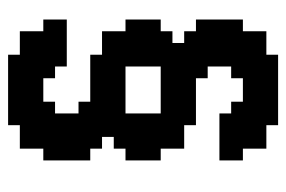

<svg xmlns="http://www.w3.org/2000/svg" viewBox="-138 -490 716 481"><g transform="rotate(90 220.5 -250.0)"><path d="M88.2 -323.5H117.6V-294.1H88.2ZM58.8 -323.5H88.2V-294.1H58.8ZM117.6 -294.1H147.1V-264.7H117.6ZM88.2 -294.1H117.6V-264.7H88.2ZM58.8 -294.1H88.2V-264.7H58.8ZM29.4 -294.1H58.8V-264.7H29.4ZM58.8 -264.7H88.2V-235.3H58.8ZM29.4 -264.7H58.8V-235.3H29.4ZM88.2 -264.7H117.6V-235.3H88.2ZM294.1 -147.1H323.5V-117.6H294.1ZM323.5 -147.1H352.9V-117.6H323.5ZM264.7 -117.6H294.1V-88.2H264.7ZM235.3 -117.6H264.7V-88.2H235.3ZM294.1 -117.6H323.5V-88.2H294.1ZM323.5 -117.6H352.9V-88.2H323.5ZM352.9 -117.6H382.4V-88.2H352.9ZM352.9 -58.8H382.4V-29.4H352.9ZM352.9 -29.4H382.4V0H352.9ZM323.5 -29.4H352.9V0H323.5ZM323.5 -58.8H352.9V-29.4H323.5ZM294.1 -58.8H323.5V-29.4H294.1ZM294.1 -29.4H323.5V0H294.1ZM264.7 -58.8H294.1V-29.4H264.7ZM264.7 -29.4H294.1V0H264.7ZM235.3 -29.4H264.7V0H235.3ZM235.3 0H264.7V29.4H235.3ZM264.7 0H294.1V29.4H264.7ZM264.7 29.4H294.1V58.8H264.7ZM294.1 29.4H323.5V58.8H294.1ZM294.1 0H323.5V29.4H294.1ZM323.5 0H352.9V29.4H323.5ZM323.5 29.4H352.9V58.8H323.5ZM264.7 58.8H294.1V88.2H264.7ZM235.3 58.8H264.7V88.2H235.3ZM235.3 29.4H264.7V58.8H235.3ZM205.9 29.4H235.3V58.8H205.9ZM176.5 29.4H205.9V58.8H176.5ZM176.5 0H205.9V29.4H176.5ZM205.9 0H235.3V29.4H205.9ZM205.9 58.8H235.3V88.2H205.9ZM176.5 58.8H205.9V88.2H176.5ZM147.1 58.8H176.5V88.2H147.1ZM117.6 58.8H147.1V88.2H117.6ZM117.6 29.4H147.1V58.8H117.6ZM147.1 29.4H176.5V58.8H147.1ZM147.1 0H176.5V29.4H147.1ZM117.6 0H147.1V29.4H117.6ZM88.2 29.4H117.6V58.8H88.2ZM58.8 29.4H88.2V58.8H58.8ZM58.8 0H88.2V29.4H58.8ZM88.2 0H117.6V29.4H88.2ZM117.6 -29.4H147.1V0H117.6ZM58.8 -29.4H88.2V0H58.8ZM88.2 -29.4H117.6V0H88.2ZM29.4 -29.4H58.8V0H29.4ZM58.8 -205.9H29.4V-235.3H58.8ZM88.2 -205.9H58.8V-235.3H88.2ZM117.6 -205.9H88.2V-235.3H117.6ZM147.1 -205.9H117.6V-235.3H147.1ZM147.1 -176.5H117.6V-205.9H147.1ZM176.5 -117.6H147.1V-147.1H176.5ZM205.9 -117.6H176.5V-147.1H205.9ZM235.3 -117.6H205.9V-147.1H235.3ZM294.1 -147.1H264.7V-176.5H294.1ZM294.1 -117.6H264.7V-147.1H294.1ZM264.7 -117.6H235.3V-147.1H264.7ZM235.3 -176.5H205.9V-205.9H235.3ZM205.9 -176.5H176.5V-205.9H205.9ZM176.5 -176.5H147.1V-205.9H176.5ZM323.5 -176.5H294.1V-205.9H323.5ZM352.9 -176.5H323.5V-205.9H352.9ZM323.5 -147.1H294.1V-176.5H323.5ZM294.1 -205.9H264.7V-235.3H294.1ZM323.5 -205.9H294.1V-235.3H323.5ZM352.9 -205.9H323.5V-235.3H352.9ZM382.4 -205.9H352.9V-235.3H382.4ZM352.9 -235.3H323.5V-264.7H352.9ZM382.4 -235.3H352.9V-264.7H382.4ZM382.4 -264.7H352.9V-294.1H382.4ZM352.9 -264.7H323.5V-294.1H352.9ZM323.5 -235.3H294.1V-264.7H323.5ZM294.1 -264.7H264.7V-294.1H294.1ZM323.5 -264.7H294.1V-294.1H323.5ZM264.7 -352.9H235.3V-382.4H264.7ZM294.1 -352.9H264.7V-382.4H294.1ZM235.3 -352.9H205.9V-382.4H235.3ZM205.9 -352.9H176.5V-382.4H205.9ZM176.5 -352.9H147.1V-382.4H176.5ZM147.1 -352.9H117.6V-382.4H147.1ZM176.5 -323.5H147.1V-352.9H176.5ZM117.6 -352.9H88.2V-382.4H117.6ZM88.2 -352.9H58.8V-382.4H88.2ZM147.1 -382.4H117.6V-411.8H147.1ZM176.5 -382.4H147.1V-411.8H176.5ZM117.6 -382.4H88.2V-411.8H117.6ZM88.2 -382.4H58.8V-411.8H88.2ZM58.8 -382.4H29.4V-411.8H58.8ZM58.8 -441.2H29.4V-470.6H58.8ZM58.8 -470.6H29.4V-500H58.8ZM88.2 -470.6H58.8V-500H88.2ZM88.2 -441.2H58.8V-470.6H88.2ZM117.6 -441.2H88.2V-470.6H117.6ZM117.6 -470.6H88.2V-500H117.6ZM147.1 -441.2H117.6V-470.6H147.1ZM147.1 -470.6H117.6V-500H147.1ZM176.5 -470.6H147.1V-500H176.5ZM176.5 -500H147.1V-529.4H176.5ZM147.1 -500H117.6V-529.4H147.1ZM147.1 -529.4H117.6V-558.8H147.1ZM117.6 -529.4H88.2V-558.8H117.6ZM117.6 -500H88.2V-529.4H117.6ZM88.2 -500H58.8V-529.4H88.2ZM88.2 -529.4H58.8V-558.8H88.2ZM147.1 -558.8H117.6V-588.2H147.1ZM176.5 -558.8H147.1V-588.2H176.5ZM176.5 -529.4H147.1V-558.8H176.5ZM205.9 -529.4H176.5V-558.8H205.9ZM235.3 -529.4H205.9V-558.8H235.3ZM235.3 -500H205.9V-529.4H235.3ZM205.9 -500H176.5V-529.4H205.9ZM205.9 -558.8H176.5V-588.2H205.9ZM235.3 -558.8H205.9V-588.2H235.3ZM264.7 -558.8H235.3V-588.2H264.7ZM294.1 -558.8H264.7V-588.2H294.1ZM294.1 -529.4H264.7V-558.8H294.1ZM264.7 -529.4H235.3V-558.8H264.7ZM264.7 -500H235.3V-529.4H264.7ZM294.1 -500H264.7V-529.4H294.1ZM323.5 -529.4H294.1V-558.8H323.5ZM352.9 -529.4H323.5V-558.8H352.9ZM352.9 -500H323.5V-529.4H352.9ZM323.5 -500H294.1V-529.4H323.5ZM294.1 -470.6H264.7V-500H294.1ZM352.9 -470.6H323.5V-500H352.9ZM323.5 -470.6H294.1V-500H323.5ZM382.4 -470.6H352.9V-500H382.4ZM29.4 -58.8H58.8V-29.4H29.4ZM58.8 -58.8H88.2V-29.4H58.8ZM88.2 -58.8H117.6V-29.4H88.2ZM352.9 -470.6H382.4V-441.2H352.9ZM323.5 -470.6H352.9V-441.2H323.5ZM294.1 -470.6H323.5V-441.2H294.1ZM88.2 -352.9H117.6V-323.5H88.2ZM58.8 -176.5H88.2V-147.1H58.8ZM58.8 -205.9H88.2V-176.5H58.8ZM88.2 -205.9H117.6V-176.5H88.2ZM88.2 -176.5H117.6V-147.1H88.2ZM323.5 -352.9H352.9V-323.5H323.5ZM323.5 -323.5H352.9V-294.1H323.5ZM294.1 -323.5H323.5V-294.1H294.1ZM294.1 -352.9H323.5V-323.5H294.1ZM29.4 -441.2H58.8V-411.8H29.4ZM58.8 -441.2H88.2V-411.8H58.8ZM88.2 -441.2H117.6V-411.8H88.2ZM117.6 -441.2H147.1V-411.8H117.6ZM264.7 -88.2H294.1V-58.8H264.7ZM294.1 -88.2H323.5V-58.8H294.1ZM323.5 -88.2H352.9V-58.8H323.5ZM352.9 -88.2H382.4V-58.8H352.9ZM117.6 -147.1H147.1V-117.6H117.6ZM264.7 -205.9H294.1V-176.5H264.7ZM235.3 -205.9H264.7V-176.5H235.3ZM235.3 -176.5H264.7V-147.1H235.3ZM205.9 -176.5H235.3V-147.1H205.9ZM176.5 -176.5H205.9V-147.1H176.5ZM147.1 -176.5H176.5V-147.1H147.1ZM117.6 -176.5H147.1V-147.1H117.6ZM117.6 -323.5H147.1V-294.1H117.6ZM147.1 -323.5H176.5V-294.1H147.1ZM176.5 -323.5H205.9V-294.1H176.5ZM205.9 -323.5H235.3V-294.1H205.9ZM235.3 -323.5H264.7V-294.1H235.3ZM264.7 -323.5H294.1V-294.1H264.7ZM264.7 -352.9H294.1V-323.5H264.7ZM235.3 -352.9H264.7V-323.5H235.3ZM205.9 -352.9H235.3V-323.5H205.9ZM176.5 -352.9H205.9V-323.5H176.5ZM117.6 -352.9H147.1V-323.5H117.6ZM264.7 -470.6H294.1V-441.2H264.7ZM235.3 -500H264.7V-470.6H235.3ZM117.6 -58.8H147.1V-29.4H117.6ZM147.1 -29.4H176.5V0H147.1ZM264.7 -264.7H294.1V-235.3H264.7ZM117.6 -264.7H147.1V-235.3H117.6Z"/></g></svg>

Font: Jersey 20
Style: Regular
Weight: 400
Designer: Sarah Cadigan-Fried
Version: Version 1.000; ttfautohint (v1.8.4.7-5d5b)